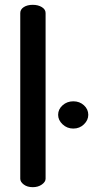

<svg xmlns="http://www.w3.org/2000/svg" viewBox="-20 -776 388 796"><path d="M116 0Q93 0 78.5 -11Q64 -22 64 -35V-722Q64 -737 78.5 -746.5Q93 -756 116 -756Q138 -756 153.5 -746.5Q169 -737 169 -722V-35Q169 -22 153.5 -11Q138 0 116 0ZM284 -243Q258 -243 239.5 -260.5Q221 -278 221 -300Q221 -323 239.5 -339.5Q258 -356 284 -356Q310 -356 328 -339.5Q346 -323 346 -300Q346 -278 328 -260.5Q310 -243 284 -243Z"/></svg>

Font: Dosis SemiBold
Style: Regular
Weight: 600
Designer: EdgarTolentino, PabloImpallari, IginoMarini
Foundry: EdgarTolentino, PabloImpallari, IginoMarini
Version: Version 3.001; ttfautohint (v1.8.2)